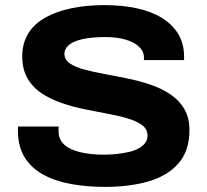

<svg xmlns="http://www.w3.org/2000/svg" viewBox="-20 -719 808 751"><path d="M391 12Q321 12 259 1Q197 -10 150 -35.5Q103 -61 76.5 -103.5Q50 -146 50 -209Q50 -213 50 -217Q50 -221 51 -224H210Q209 -221 209 -216Q209 -211 209 -206Q209 -174 230.5 -154Q252 -134 292.5 -124Q333 -114 387 -114Q414 -114 439.5 -117Q465 -120 486 -125Q507 -130 523 -139Q539 -148 548 -160Q557 -172 557 -188Q557 -214 536 -229.5Q515 -245 480.5 -255.5Q446 -266 402 -274Q358 -282 311.5 -291.5Q265 -301 221.5 -316Q178 -331 143 -354Q108 -377 87.5 -412.5Q67 -448 67 -499Q67 -549 90 -587Q113 -625 156 -649.5Q199 -674 258 -686.5Q317 -699 388 -699Q458 -699 515.5 -686.5Q573 -674 614 -648.5Q655 -623 677.5 -585.5Q700 -548 700 -497V-484H543V-494Q543 -518 524 -536Q505 -554 471.5 -564Q438 -574 393 -574Q339 -574 303 -566Q267 -558 249.5 -543Q232 -528 232 -509Q232 -486 252.5 -471.5Q273 -457 308 -447.5Q343 -438 386.5 -430Q430 -422 476.5 -412.5Q523 -403 566.5 -388.5Q610 -374 645 -351Q680 -328 700.5 -293.5Q721 -259 721 -210Q721 -130 679 -81Q637 -32 562.5 -10Q488 12 391 12Z"/></svg>

Font: Archivo SemiExpanded
Style: Bold
Weight: 700
Width: 6
Designer: Hector Gatti
Foundry: Omnibus-Type
Version: Version 2.001